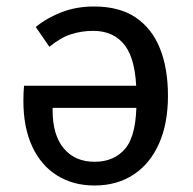

<svg xmlns="http://www.w3.org/2000/svg" viewBox="-20 -559 594 591"><path d="M269 -539Q348 -539 398 -505Q448 -471 472.5 -409.5Q497 -348 497 -264Q497 -179 469.5 -117Q442 -55 391 -21.5Q340 12 271 12Q205 12 155.5 -19Q106 -50 79 -108.5Q52 -167 52 -248Q52 -261 52.5 -273Q53 -285 54 -295H415V-227H142Q142 -225 142 -223Q142 -221 142 -219Q142 -143 176.5 -102Q211 -61 271 -61Q333 -61 367 -103.5Q401 -146 400 -251V-270Q399 -373 365 -418.5Q331 -464 267 -464Q231 -464 198.5 -453.5Q166 -443 132 -415L90 -476Q126 -505 171 -522Q216 -539 269 -539Z"/></svg>

Font: Fira Sans Variable
Style: Regular
Weight: 400
Designer: Carrois Corporate & Edenspiekermann AG
Foundry: Carrois Corporate GbR & Edenspiekermann AG
Version: Version 4.202